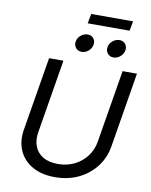

<svg xmlns="http://www.w3.org/2000/svg" viewBox="-110 -1131 964 1222"><g transform="rotate(10 372.0 -519.5)"><path d="M330.6 11.7Q243.2 11.7 183.6 -22.7Q124 -57.1 97.9 -116.7Q71.8 -176.3 84 -251L163.1 -727.5H255.9L177.2 -252Q168.5 -198.7 184.6 -158.7Q200.7 -118.7 238.8 -96.4Q276.9 -74.2 334 -74.2Q394 -74.2 441.9 -98.1Q489.7 -122.1 520.8 -163.6Q551.8 -205.1 560.5 -258.3L638.2 -727.5H731L651.4 -244.6Q639.2 -169.4 595 -111.6Q550.8 -53.7 482.9 -21Q415 11.7 330.6 11.7ZM565.4 -803.2Q541.5 -803.2 527.3 -820.3Q513.2 -837.4 517.1 -861.3Q521 -885.3 541 -902.1Q561 -918.9 585 -918.9Q608.9 -918.9 622.8 -902.1Q636.7 -885.3 632.8 -861.3Q628.9 -837.4 609.1 -820.3Q589.4 -803.2 565.4 -803.2ZM359.9 -803.2Q335.9 -803.2 321.8 -820.3Q307.6 -837.4 311.5 -861.3Q315.4 -885.3 335.4 -902.1Q355.5 -918.9 379.4 -918.9Q403.3 -918.9 417.2 -902.1Q431.2 -885.3 427.2 -861.3Q423.3 -837.4 403.6 -820.3Q383.8 -803.2 359.9 -803.2ZM648.9 -1051.3 637.2 -988.8H366.7L378.4 -1051.3Z"/></g></svg>

Font: Inter Variable
Style: Italic
Weight: 400
Italic angle: -9.39999°
Designer: Rasmus Andersson
Foundry: rsms
Version: Version 4.001;git-9221beed3